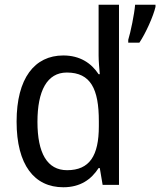

<svg xmlns="http://www.w3.org/2000/svg" viewBox="-20 -780 676 810"><path d="M247 10C319 10 365 -23 396 -71H401L413 0H482V-760H396V-545C396 -524 399 -489 401 -467H396C365 -514 317 -546 247 -546C126 -546 50 -450 50 -267C50 -84 125 10 247 10ZM636 -751V-760H550C547 -721 531 -644 521 -612V-600H568C595 -640 627 -712 636 -751ZM263 -62C179 -62 138 -134 138 -266C138 -396 178 -474 262 -474C363 -474 397 -404 397 -269V-248C397 -123 358 -62 263 -62Z"/></svg>

Font: Noto Sans Lao Looped SemiCondensed
Style: Regular
Weight: 400
Width: 4
Designer: Mark Frömberg, Ben Mitchell
Foundry: The Fontpad Ltd
Version: Version 1.003